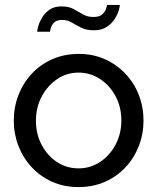

<svg xmlns="http://www.w3.org/2000/svg" viewBox="-20 -750 639 780"><path d="M299 10Q240 10 192 -11.5Q144 -33 109 -70.5Q74 -108 55 -157Q36 -206 36 -260Q36 -315 55 -364Q74 -413 109 -450.5Q144 -488 192.5 -509.5Q241 -531 300 -531Q358 -531 406 -509.5Q454 -488 489.5 -450.5Q525 -413 544 -364Q563 -315 563 -260Q563 -206 544 -157Q525 -108 490 -70.5Q455 -33 406.5 -11.5Q358 10 299 10ZM126 -259Q126 -205 149.5 -161Q173 -117 212 -91.5Q251 -66 299 -66Q347 -66 386.5 -92Q426 -118 449.5 -162.5Q473 -207 473 -261Q473 -315 449.5 -359Q426 -403 386.5 -429Q347 -455 299 -455Q251 -455 212 -428.5Q173 -402 149.5 -358Q126 -314 126 -259ZM361 -627Q331 -627 310 -637.5Q289 -648 271.5 -658.5Q254 -669 232 -669Q210 -669 199.5 -658Q189 -647 186 -635Q183 -623 183 -621H131Q131 -627 135.5 -643.5Q140 -660 151 -678.5Q162 -697 181 -710.5Q200 -724 230 -724Q259 -724 278.5 -713.5Q298 -703 316.5 -692Q335 -681 359 -681Q385 -681 396.5 -692.5Q408 -704 411.5 -716Q415 -728 415 -730H467Q467 -724 462.5 -708Q458 -692 446 -673Q434 -654 413.5 -640.5Q393 -627 361 -627Z"/></svg>

Font: Raleway Thin Medium
Style: Regular
Weight: 500
Version: Version 4.026